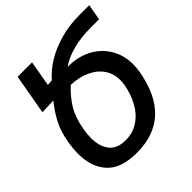

<svg xmlns="http://www.w3.org/2000/svg" viewBox="-197 -869 1027 1027"><g transform="rotate(-45 317.0 -355.5)"><path d="M30 -205Q30 -243.5 38 -290Q50 -357 75.2 -405.2Q100.5 -453.5 138 -500L52.5 -497L93 -725H202L176.5 -579.5L209.5 -582.5Q242.5 -622 294.8 -654.2Q347 -686.5 415 -705.8Q483 -725 560 -725H634.5L618.5 -634.5H557Q481.5 -634.5 420.8 -618.5Q360 -602.5 319.5 -573Q391 -574.5 450 -545.5Q509 -516.5 543.2 -461.5Q577.5 -406.5 577.5 -334.5Q577.5 -307 572.5 -280.5Q520.5 14 257 14Q138 14 84 -45.5Q30 -105 30 -205ZM138.5 -216Q138.5 -152 168.2 -114Q198 -76 261.5 -76Q317.5 -76 360 -104.8Q402.5 -133.5 429 -182Q455.5 -230.5 466 -289.5Q469 -307.5 469 -323.5Q469 -372.5 443.8 -410Q418.5 -447.5 372 -469.2Q325.5 -491 263.5 -493.5Q217 -451 187 -401.5Q157 -352 144.5 -278.5Q138.5 -246.5 138.5 -216Z"/></g></svg>

Font: JuliaMono Medium
Style: Italic
Weight: 500
Italic angle: -9°
Monospace: yes
Designer: cormullion
Foundry: corm
Version: Version 0.054; ttfautohint (v1.8.4)